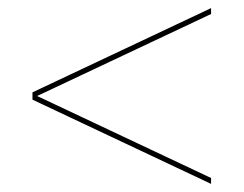

<svg xmlns="http://www.w3.org/2000/svg" viewBox="-20 -624 600 473"><path d="M60 -378.5V-396.5L500 -604V-589.5L71.5 -387.5L500 -185.5V-171Z"/></svg>

Font: Bodoni* 16pt
Style: Regular
Weight: 400
Version: Version 2.3